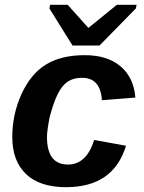

<svg xmlns="http://www.w3.org/2000/svg" viewBox="-20 -767 596 797"><path d="M262 -84Q339 -84 371 -186L503 -162Q451 10 254 10Q145 10 88 -44.5Q31 -99 31 -198Q31 -292 69 -376Q108 -461 171.5 -499.5Q235 -538 332 -538Q425 -538 480 -492Q535 -446 542 -362L403 -351Q397 -444 321 -444Q295 -444 275 -435.5Q255 -427 239.5 -408Q224 -389 211 -357.5Q198 -326 186 -281Q175 -223 175 -199Q175 -84 262 -84ZM393 -578H281L185 -732L188 -747H261L346 -652H348L465 -747H547L544 -732Z"/></svg>

Font: Libra Sans Modern
Style: Bold Italic
Weight: 700
Italic angle: -12°
Foundry: Stefan Peev, Context Ltd
Version: Version 1.000